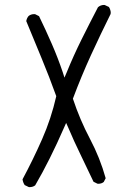

<svg xmlns="http://www.w3.org/2000/svg" viewBox="-20 -772 540 778"><path d="M99.6 -13.7Q113.3 -13.7 122.6 -21Q182.1 -123 240.2 -256.3L248 -273.9L255.9 -256.3Q279.8 -199.7 306.9 -144.3Q334 -88.9 358.9 -35.6L374.5 -27.8Q376.5 -27.3 377.9 -27.3Q391.6 -27.3 400.4 -34.7L408.2 -49.8Q385.3 -132.3 344.5 -209.5Q303.7 -286.6 275.4 -372.1Q309.6 -463.4 348.6 -548.6Q387.7 -633.8 428.2 -715.3Q428.7 -717.3 428.7 -721.2Q428.7 -725.1 427 -731.2Q425.3 -737.3 421.4 -743.7L404.8 -751.5Q403.3 -752 401.9 -752Q387.7 -752 377 -742.7Q343.8 -679.2 310.8 -612.8Q277.8 -546.4 250 -478L241.2 -457.5L234.4 -479Q214.8 -537.1 189.9 -594.2Q165 -651.4 138.2 -706.5L122.6 -714.4Q120.6 -714.8 119.1 -714.8Q105 -714.8 95.7 -707Q88.4 -698.2 86.4 -686.5Q117.7 -610.4 148.7 -535.6Q179.7 -460.9 208 -382.3Q187.5 -291.5 150.4 -207.5Q113.3 -123.5 71.3 -45.4Q73.2 -32.2 80.1 -22L96.2 -14.2Q98.1 -13.7 99.6 -13.7Z"/></svg>

Font: NaikaiFont
Style: Light
Weight: 300
Version: Version 1.89